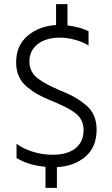

<svg xmlns="http://www.w3.org/2000/svg" viewBox="-20 -801 542 928"><path d="M255 107H200V5Q121 -1 60 -37V-106Q90 -83 137.5 -68Q185 -53 234 -53Q305 -53 344.5 -84Q384 -115 384 -173Q384 -200 372.5 -221.5Q361 -243 338.5 -258.5Q316 -274 292.5 -285.5Q269 -297 236 -311Q233 -312 231 -313Q229 -314 226 -315Q223 -316 221 -317Q184 -333 160.5 -346Q137 -359 110.5 -381Q84 -403 71 -432.5Q58 -462 58 -500Q58 -581 113.5 -628Q169 -675 251 -680V-781H306V-678Q367 -671 408 -650V-581Q384 -597 345 -608Q306 -619 269 -619Q202 -619 162 -587.5Q122 -556 122 -504Q122 -477 133.5 -455.5Q145 -434 167 -418.5Q189 -403 212.5 -391Q236 -379 268 -365Q279 -361 285 -358Q322 -342 345.5 -328.5Q369 -315 395 -293.5Q421 -272 434 -242Q447 -212 447 -174Q447 -91 393.5 -44.5Q340 2 255 7Z"/></svg>

Font: Hind Madurai Light
Style: Regular
Weight: 300
Designer: Jyotish Sonowal
Foundry: Indian Type Foundry
Version: Version 1.001;PS 1.0;hotconv 1.0.86;makeotf.lib2.5.63406; tt